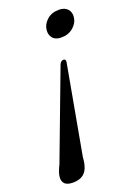

<svg xmlns="http://www.w3.org/2000/svg" viewBox="-150 -618 592 855"><g transform="rotate(-20 146.0 -190.5)"><path d="M42.5 182Q13.5 182 2.2 168.8Q-9 155.5 -5.5 135Q-4.5 126 0.2 112.8Q5 99.5 12 86L169.5 -332Q176.5 -347 188 -347Q200 -347 198 -332L122 87.5Q121 98 119.8 107.8Q118.5 117.5 116 126.5Q103 182 42.5 182ZM245.5 -563Q272 -563 285.8 -547.8Q299.5 -532.5 297 -510Q294.5 -483 271.5 -463Q248.5 -443 214.5 -443Q187 -443 174 -458.5Q161 -474 163.5 -497Q166 -523 188.2 -543Q210.5 -563 245.5 -563Z"/></g></svg>

Font: Fraunces 72pt
Style: Italic
Weight: 400
Italic angle: -16°
Version: Version 1.000;[b76b70a41]